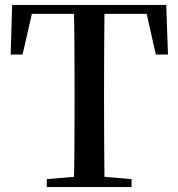

<svg xmlns="http://www.w3.org/2000/svg" viewBox="-20 -755 720 775"><path d="M169 0V-32L323 -45H355L511 -32V0ZM278 0Q280 -85 280.5 -170.5Q281 -256 281 -342V-393Q281 -479 280.5 -564.5Q280 -650 278 -735H402Q401 -651 400.5 -565Q400 -479 400 -393V-343Q400 -257 400.5 -171.5Q401 -86 402 0ZM23 -535 29 -735H651L658 -535H609L564 -735L620 -699H60L117 -735L71 -535Z"/></svg>

Font: Noto Serif SC ExtraLight SemiBold
Style: Regular
Weight: 600
Version: Version 2.002-H1;hotconv 1.1.0;makeotfexe 2.6.0